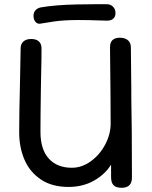

<svg xmlns="http://www.w3.org/2000/svg" viewBox="-20 -888 719 911"><path d="M606 -45Q606 3 557 3Q531 3 519 -9Q507 -21 507 -48V-107Q479 -61 426 -31Q373 -1 305 -1Q227 -1 174.5 -36Q122 -71 96.5 -129.5Q71 -188 71 -261Q71 -344 75 -504L78 -660Q78 -679 91 -691Q104 -703 128 -703Q152 -703 164.5 -691.5Q177 -680 177 -659Q177 -604 175.5 -547.5Q174 -491 174 -467Q172 -339 172 -262Q172 -179 211.5 -135.5Q251 -92 321 -92Q368 -92 410.5 -122.5Q453 -153 479 -202Q505 -251 505 -301Q505 -406 502 -664Q502 -709 549 -709Q573 -709 587 -697Q601 -685 601 -663Q601 -603 603 -465V-427Q606 -286 606 -45ZM139 -813Q139 -829 148.5 -839.5Q158 -850 174 -853Q244 -865 347 -867Q378 -868 433 -868H487Q505 -868 516.5 -856Q528 -844 528 -826Q528 -809 517.5 -799.5Q507 -790 488 -790Q467 -790 452 -791Q402 -793 351 -793Q279 -793 229.5 -785Q180 -777 173 -776Q158 -773 148.5 -784Q139 -795 139 -813Z"/></svg>

Font: Mali Medium
Style: Regular
Weight: 500
Version: Version 1.000; ttfautohint (v1.6)